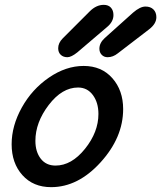

<svg xmlns="http://www.w3.org/2000/svg" viewBox="-20 -766 665 792"><path d="M258 -530Q241 -530 230.5 -540Q220 -550 220 -567Q220 -589 239 -608L350 -719Q377 -746 408 -746Q427 -746 437.5 -734.5Q448 -723 448 -704Q448 -676 421 -654L299 -550Q274 -530 258 -530ZM424 -530Q409 -530 399.5 -540Q390 -550 390 -565Q390 -589 412 -609L529 -714Q558 -739 580 -739Q601 -739 613 -727Q625 -715 625 -695Q625 -668 595 -645L466 -546Q446 -530 424 -530ZM191 6Q117 6 72.5 -43.5Q28 -93 28 -171Q28 -247 70 -322.5Q112 -398 182 -446Q252 -494 325 -494Q399 -494 443.5 -443.5Q488 -393 488 -316Q488 -199 395 -96.5Q302 6 191 6ZM209 -83Q275 -83 330.5 -152Q386 -221 386 -296Q386 -343 363 -374Q340 -405 302 -405Q236 -405 181 -333Q126 -261 126 -185Q126 -140 148 -111.5Q170 -83 209 -83Z"/></svg>

Font: Comic Neue
Style: Bold Italic
Weight: 700
Italic angle: -12°
Designer: Craig Rozynski
Foundry: Craig Rozynski
Version: Version 2.003